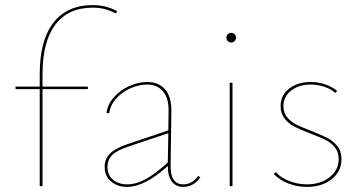

<svg xmlns="http://www.w3.org/2000/svg" viewBox="-20 -731 1411 754"><path d="M440 -687 435 -678Q393 -701 345 -701Q248 -701 197.5 -634.5Q147 -568 147 -440V-391H325V-381H147V0H136V-381H41V-391H136V-440Q136 -572 189.5 -641.5Q243 -711 345 -711Q397 -711 440 -687Z M767 -35Q755 -17 737.5 -7Q720 3 700 3Q671 3 655 -18Q639 -39 639 -79Q548 3 479 3Q441 3 416 -18.5Q391 -40 391 -76Q391 -106 410.5 -126.5Q430 -147 475 -163L641 -219L642 -294Q643 -346 620 -372.5Q597 -399 557 -399Q527 -399 494 -385Q461 -371 437.5 -345.5Q414 -320 409 -287H398Q403 -322 428 -350Q453 -378 488.5 -393.5Q524 -409 558 -409Q604 -409 629 -379Q654 -349 653 -294L650 -82Q648 -7 701 -7Q717 -7 732 -15.5Q747 -24 758 -40ZM479 -7Q515 -7 553 -28Q591 -49 639 -93L641 -208L480 -154Q436 -139 419 -120.5Q402 -102 402 -77Q402 -43 424 -25Q446 -7 479 -7Z M882 -406H893V0H882ZM869 -583Q869 -591 874.5 -596.5Q880 -602 888 -602Q896 -602 901.5 -596.5Q907 -591 907 -583Q907 -576 901.5 -570Q896 -564 888 -564Q880 -564 874.5 -569.5Q869 -575 869 -583Z M1055 -48 1063 -55Q1083 -33 1116.5 -20Q1150 -7 1186 -7Q1239 -7 1274.5 -35Q1310 -63 1310 -106Q1310 -134 1295 -152.5Q1280 -171 1257.5 -182Q1235 -193 1198 -207Q1159 -222 1136.5 -233.5Q1114 -245 1098 -265Q1082 -285 1082 -314Q1082 -358 1116 -383.5Q1150 -409 1200 -409Q1229 -409 1256 -400Q1283 -391 1304 -374L1297 -366Q1279 -382 1253 -390.5Q1227 -399 1200 -399Q1154 -399 1123.5 -375.5Q1093 -352 1093 -314Q1093 -288 1107.5 -270.5Q1122 -253 1143.5 -242Q1165 -231 1202 -217Q1243 -201 1266 -189Q1289 -177 1305 -157Q1321 -137 1321 -106Q1321 -58 1282.5 -27.5Q1244 3 1186 3Q1146 3 1111 -11Q1076 -25 1055 -48Z"/></svg>

Font: Ysabeau Hairline
Style: Regular
Weight: 100
Designer: Christian Thalmann (Catharsis Fonts)
Version: Version 0.003